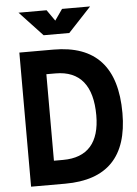

<svg xmlns="http://www.w3.org/2000/svg" viewBox="-60 -943 705 989"><g transform="rotate(-5 293.0 -449.0)"><path d="M60.1 0H236.3C453.6 0 562 -111.8 562 -336.9C562 -575.7 453.6 -693.4 236.3 -693.4H60.1ZM189 -123V-570.3H236.3C363.3 -570.3 426.8 -490.2 426.8 -336.9C426.8 -196.8 363.3 -123 236.3 -123ZM192.4 -771.5H325.2L443.8 -898.4H298.8L258.8 -841.3L218.8 -898.4H73.7Z"/></g></svg>

Font: CaskaydiaCove Nerd Font
Style: Bold
Weight: 700
Designer: Aaron Bell
Foundry: Saja Typeworks
Version: Version 2111.1;Nerd Fonts 2.3.0